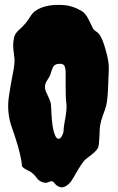

<svg xmlns="http://www.w3.org/2000/svg" viewBox="-20 -758 496 804"><path d="M128.9 -712.9Q172.9 -743.2 252 -736.3Q284.2 -733.4 320.3 -712.9Q337.9 -703.1 350.6 -677.2Q363.3 -651.4 368.2 -641.6Q373 -631.8 380.9 -627.4Q388.7 -623 395 -615.2Q401.4 -607.4 408.7 -590.3Q416 -573.2 421.9 -550.8Q437.5 -499 435.5 -463.9Q433.6 -428.7 432.6 -392.6Q430.7 -328.1 419.9 -299.8Q409.2 -271.5 403.8 -252.4Q398.4 -233.4 397.5 -217.8Q396.5 -202.1 396.5 -187.5Q394.5 -148.4 391.1 -140.6Q387.7 -132.8 379.9 -125Q372.1 -117.2 362.8 -109.9Q353.5 -102.5 344.7 -95.7Q335.9 -88.9 332 -84.5Q328.1 -80.1 322.8 -72.3Q317.4 -64.5 312 -55.7Q306.6 -46.9 302.2 -39.6Q297.9 -32.2 295.9 -28.8Q293.9 -25.4 289.1 -16.6Q284.2 -7.8 277.3 2Q239.3 48.8 205.1 5.9Q202.1 1 195.8 1Q189.5 1 181.2 5.4Q172.9 9.8 158.2 4.9Q143.6 0 135.3 -11.2Q127 -22.5 119.6 -29.3Q112.3 -36.1 105.5 -40Q98.6 -43.9 91.8 -46.9Q73.2 -56.6 72.3 -63Q71.3 -69.3 70.8 -75.2Q70.3 -81.1 68.4 -89.8Q60.5 -136.7 30.3 -222.7Q6.8 -287.1 17.6 -356.4Q25.4 -407.2 32.2 -441.4Q43 -493.2 40.5 -513.7Q38.1 -534.2 36.6 -546.4Q35.2 -558.6 35.2 -571.3Q35.2 -584 39.1 -601.1Q43 -618.2 59.1 -632.3Q75.2 -646.5 86.9 -660.6Q98.6 -674.8 107.4 -689.5Q116.2 -704.1 128.9 -712.9ZM177.7 -421.9Q161.1 -397.5 173.8 -371.1Q192.4 -333 193.4 -320.8Q194.3 -308.6 195.3 -285.6Q196.3 -262.7 199.2 -238.3Q208 -176.8 225.6 -176.8Q235.4 -176.8 244.1 -199.2Q246.1 -204.1 246.6 -215.8Q247.1 -227.5 250 -243.2Q260.7 -298.8 258.3 -320.3Q255.9 -341.8 255.4 -358.4Q254.9 -375 254.9 -392.6V-452.1Q254.9 -473.6 249.5 -482.9Q244.1 -492.2 226.1 -490.7Q208 -489.3 202.1 -477.1Q196.3 -464.8 193.4 -453.6Q190.4 -442.4 186 -435.5Q181.6 -428.7 177.7 -421.9Z"/></svg>

Font: Creepster Caps
Style: Regular
Weight: 400
Designer: Font Diner, Inc
Foundry: Font Diner, Inc
Version: Version 1.000